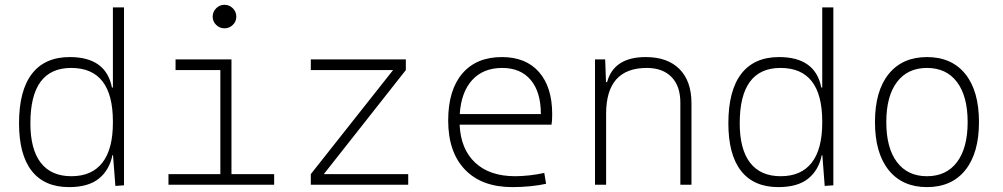

<svg xmlns="http://www.w3.org/2000/svg" viewBox="-20 -763 4142 793"><path d="M265.1 9.8Q163.6 9.8 111.1 -57.1Q58.6 -124 58.6 -253.9Q58.6 -388.7 111.8 -458Q165 -527.3 268.1 -527.3Q418 -527.3 442.4 -401.4H446.3V-732.4H492.2V2.4L456.5 4.9L446.8 -122.1H444.3Q432.1 -61 388.7 -25.6Q345.2 9.8 265.1 9.8ZM446.3 -255.9V-261.2Q446.3 -482.4 273.9 -482.4Q105.5 -482.4 105.5 -253.9Q105.5 -146.5 148.4 -90.8Q191.4 -35.2 274.9 -35.2Q359.4 -35.2 402.8 -91.1Q446.3 -147 446.3 -255.9Z M675.8 0V-43.9H890.1V-473.6H705.1V-517.6H936V-43.9H1112.3V0ZM907.2 -646Q887.2 -646 872.8 -660.2Q858.4 -674.3 858.4 -694.3Q858.4 -714.4 872.8 -728.8Q887.2 -743.2 907.2 -743.2Q927.2 -743.2 941.7 -728.8Q956.1 -714.4 956.1 -694.3Q956.1 -674.3 941.7 -660.2Q927.2 -646 907.2 -646Z M1263.7 0V-43.9L1603.5 -473.6H1263.7V-517.6H1656.2V-473.6L1317.4 -43.9H1666V0Z M2096.2 9.8Q1969.7 9.8 1900.4 -62.5Q1831.1 -134.8 1831.1 -265.6Q1831.1 -390.6 1889.2 -459Q1947.3 -527.3 2053.2 -527.3Q2151.9 -527.3 2206.3 -465.3Q2260.7 -403.3 2260.7 -291Q2260.7 -263.7 2257.8 -248H1878.4Q1882.8 -147 1942.6 -91.1Q2002.4 -35.2 2107.9 -35.2Q2135.3 -35.2 2167.5 -38.8Q2199.7 -42.5 2228 -48.8L2235.4 -3.9Q2207.5 2.4 2170.7 6.1Q2133.8 9.8 2096.2 9.8ZM1878.9 -292H2213.9Q2213.9 -382.8 2172.1 -432.6Q2130.4 -482.4 2054.2 -482.4Q1976.1 -482.4 1930.4 -432.6Q1884.8 -382.8 1878.9 -292Z M2790 0V-338.9Q2790 -407.7 2753.4 -445.1Q2716.8 -482.4 2651.4 -482.4Q2483.4 -482.4 2483.4 -293V0H2437.5V-517.6H2479.5L2482.9 -423.8H2487.3Q2515.6 -527.3 2647 -527.3Q2737.3 -527.3 2786.6 -477.5Q2835.9 -427.7 2835.9 -336.9V0Z M3194.8 9.8Q3093.3 9.8 3040.8 -57.1Q2988.3 -124 2988.3 -253.9Q2988.3 -388.7 3041.5 -458Q3094.7 -527.3 3197.8 -527.3Q3347.7 -527.3 3372.1 -401.4H3376V-732.4H3421.9V2.4L3386.2 4.9L3376.5 -122.1H3374Q3361.8 -61 3318.4 -25.6Q3274.9 9.8 3194.8 9.8ZM3376 -255.9V-261.2Q3376 -482.4 3203.6 -482.4Q3035.2 -482.4 3035.2 -253.9Q3035.2 -146.5 3078.1 -90.8Q3121.1 -35.2 3204.6 -35.2Q3289.1 -35.2 3332.5 -91.1Q3376 -147 3376 -255.9Z M3808.6 9.8Q3707 9.8 3650.4 -60.5Q3593.8 -130.9 3593.8 -258.8Q3593.8 -387.2 3650.4 -457.3Q3707 -527.3 3808.6 -527.3Q3910.6 -527.3 3967 -457.3Q4023.4 -387.2 4023.4 -258.8Q4023.4 -130.9 3967 -60.5Q3910.6 9.8 3808.6 9.8ZM3808.6 -35.2Q3888.7 -35.2 3932.6 -93.5Q3976.6 -151.9 3976.6 -258.8Q3976.6 -365.7 3932.6 -424.1Q3888.7 -482.4 3808.6 -482.4Q3728.5 -482.4 3684.6 -424.1Q3640.6 -365.7 3640.6 -258.8Q3640.6 -151.9 3684.6 -93.5Q3728.5 -35.2 3808.6 -35.2Z"/></svg>

Font: Cascadia Mono ExtraLight
Style: Regular
Weight: 200
Monospace: yes
Designer: Aaron Bell
Foundry: Saja Typeworks
Version: Version 2404.023; ttfautohint (v1.8.4)